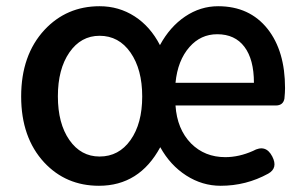

<svg xmlns="http://www.w3.org/2000/svg" viewBox="-20 -584 977 617"><path d="M298 13Q192 13 122 -62Q48 -142 48 -274Q48 -407 123 -488Q194 -564 300 -564Q362 -564 412.5 -531.5Q463 -499 494 -439Q526 -498 575 -531Q624 -564 681 -564Q782 -564 840 -491Q896 -420 896 -301Q896 -287 894 -267Q890 -245 866 -245H717H544Q549 -169 594 -123Q638 -79 704 -79Q748 -79 793 -99Q834 -122 855 -81Q874 -44 842 -26Q771 13 689 13Q630 13 578.5 -20Q527 -53 495 -111Q428 13 298 13ZM300 -81Q362 -81 399.5 -134Q437 -187 437 -274Q437 -361 399.5 -415Q362 -469 300 -469Q240 -469 203 -415.5Q166 -362 166 -274.5Q166 -187 203 -134Q240 -81 300 -81ZM544 -318H670H796Q796 -393 765.5 -433.5Q735 -474 678 -474Q625 -474 589 -433Q551 -390 544 -318Z"/></svg>

Font: GenSenRounded TW M
Style: Regular
Weight: 500
Version: Version 1.501;PS 1;hotconv 16.6.51;makeotf.lib2.5.65220